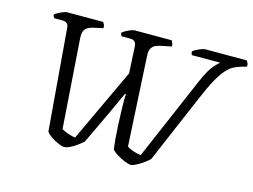

<svg xmlns="http://www.w3.org/2000/svg" viewBox="-96 -868 1360 1032"><g transform="rotate(15 584.5 -352.0)"><path d="M333 0Q320 0 298.5 -9Q277 -18 257 -31.5Q237 -45 228 -59L181 -626Q178 -655 148 -655H101Q98 -658 95.5 -663Q93 -668 93 -674Q100 -680 113 -687Q126 -694 139 -699Q152 -704 158 -704H360Q363 -699 367 -691.5Q371 -684 370 -672L321 -661Q306 -658 292 -652Q278 -646 269.5 -631.5Q261 -617 263 -587L298 -91Q313 -82 335.5 -74Q358 -66 375 -65L566 -473L558 -623Q556 -641 547.5 -648Q539 -655 523 -655H476Q473 -658 471 -663Q469 -668 469 -674Q476 -680 489 -687Q502 -694 515 -699Q528 -704 534 -704H741Q744 -700 747.5 -691.5Q751 -683 751 -672L692 -660Q679 -657 665 -651.5Q651 -646 642 -631.5Q633 -617 635 -587L662 -92Q672 -83 697 -74.5Q722 -66 740 -65L939 -528Q969 -597 992.5 -623.5Q1016 -650 1024 -655H867Q861 -663 861 -674Q868 -681 882 -688Q896 -695 909 -699.5Q922 -704 928 -704H1159Q1161 -700 1165.5 -692.5Q1170 -685 1169 -672L1140 -664Q1116 -657 1096.5 -646.5Q1077 -636 1057 -613Q1037 -590 1014 -548.5Q991 -507 962 -438L800 -59Q778 -38 749.5 -20.5Q721 -3 703 0Q690 0 666.5 -9.5Q643 -19 621.5 -32.5Q600 -46 592 -58Q589 -80 586 -115.5Q583 -151 581 -192.5Q579 -234 578 -274Q576 -327 578 -361H573Q557 -325 521.5 -248.5Q486 -172 431 -57Q405 -34 379.5 -18.5Q354 -3 333 0Z"/></g></svg>

Font: Texturina Light
Style: Italic
Weight: 300
Italic angle: -11°
Designer: Guillermo Torres Carreño
Foundry: Omnibus-Type
Version: Version 1.002; ttfautohint (v1.8.3)